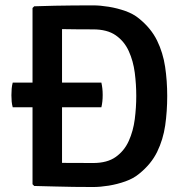

<svg xmlns="http://www.w3.org/2000/svg" viewBox="-20 -708 706 732"><path d="M617.5 -342Q617.5 -283.5 609.8 -229.8Q602 -176 579.2 -129.2Q556.5 -82.5 510.5 -45.5Q489 -27.5 458 -16.5Q427 -5.5 394.5 -0.2Q362 5 335.5 5Q295 5 260 4.5Q225 4 189.5 3Q154 2 110.5 1L104 -5.5V-677.5L110.5 -684Q154 -685.5 189.5 -686.2Q225 -687 260 -687.2Q295 -687.5 335.5 -687.5Q362 -687.5 394.5 -682.2Q427 -677 458 -666Q489 -655 510.5 -637Q556 -600 578.8 -553.5Q601.5 -507 609.5 -453.5Q617.5 -400 617.5 -342ZM499.5 -342Q499.5 -386 493.8 -430.8Q488 -475.5 471 -513Q454 -550.5 421.5 -573.2Q389 -596 335 -596Q304.5 -596 277 -596.2Q249.5 -596.5 216.5 -597V-87Q249.5 -87 277 -86.8Q304.5 -86.5 335 -86.5Q389 -86.5 421.5 -109.8Q454 -133 471 -170.8Q488 -208.5 493.8 -253.5Q499.5 -298.5 499.5 -342ZM28.5 -299Q25.5 -310 24.5 -321.2Q23.5 -332.5 23.5 -345Q23.5 -357.5 24.5 -369.8Q25.5 -382 28.5 -393H366.5Q369 -382 370.2 -370.8Q371.5 -359.5 371.5 -346Q371.5 -320 366.5 -299Z"/></svg>

Font: Signika Negative Light Medium
Style: Regular
Weight: 500
Version: Version 2.001